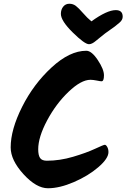

<svg xmlns="http://www.w3.org/2000/svg" viewBox="-20 -1018 675 1025"><path d="M598 -964Q635 -964 635 -929Q635 -912 619 -898Q603 -884 593.5 -877Q584 -870 567.5 -858.5Q551 -847 541 -839.5Q531 -832 516 -819.5Q501 -807 492 -800Q471 -782 455 -782Q432 -782 368.5 -844.5Q305 -907 305 -944Q305 -967 317.5 -982.5Q330 -998 350 -998Q370 -998 385 -986.5Q400 -975 423 -948.5Q446 -922 468 -904Q551 -964 598 -964ZM441 -747Q469 -747 502 -697.5Q535 -648 535 -616Q535 -584 522 -584Q516 -584 496.5 -588Q477 -592 463 -592Q413 -592 346 -528Q279 -464 231.5 -375Q184 -286 184 -221Q184 -189 194 -174.5Q204 -160 230 -160Q299 -160 370 -181Q441 -202 487 -223.5Q533 -245 539.5 -245Q546 -245 552.5 -233.5Q559 -222 559 -206Q559 -172 505 -125.5Q451 -79 374.5 -46Q298 -13 236 -13Q174 -13 105.5 -88Q37 -163 37 -231Q37 -326 98 -447.5Q159 -569 255.5 -658Q352 -747 441 -747Z"/></svg>

Font: Kalam
Style: Bold
Weight: 700
Version: Version 2.001;PS 1.0;hotconv 1.0.79;makeotf.lib2.5.61930; tt